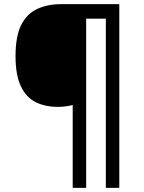

<svg xmlns="http://www.w3.org/2000/svg" viewBox="-20 -780 695 927"><path d="M556 127H491V-690H396V127H331V-273Q316 -269 297 -266.5Q278 -264 260 -264Q198 -264 152 -287Q106 -310 80.5 -364Q55 -418 55 -509Q55 -605 82.5 -659.5Q110 -714 160 -737Q210 -760 275 -760H556Z"/></svg>

Font: Noto Sans NKo Unjoined Medium
Style: Regular
Weight: 500
Designer: Monotype Design Team
Foundry: Monotype Imaging Inc.
Version: Version 2.004